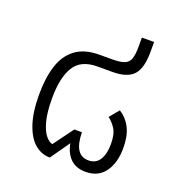

<svg xmlns="http://www.w3.org/2000/svg" viewBox="-112 -679 733 784"><g transform="rotate(20 254.5 -287.0)"><path d="M344 10Q299 10 274 -17.5Q249 -45 244 -93H256L187 5Q151 5 122 -19Q93 -43 75.5 -94Q58 -145 58 -223Q58 -295 75 -348Q92 -401 131 -430Q170 -459 235 -459H288Q324 -459 342 -466Q360 -473 366.5 -491.5Q373 -510 373 -546V-584H426V-541Q426 -470 399 -440.5Q372 -411 308 -411H243Q171 -411 142 -363Q113 -315 113 -226Q113 -166 123 -128Q133 -90 148 -71.5Q163 -53 178 -50L242 -137H275Q276 -86 292 -62Q308 -38 339 -38Q371 -38 387 -63.5Q403 -89 403 -131Q403 -175 388.5 -197.5Q374 -220 356 -233L390 -274Q423 -253 439.5 -219Q456 -185 456 -134Q456 -69 427 -29.5Q398 10 344 10Z"/></g></svg>

Font: Noto Sans Thai SemiCondensed Light
Style: Regular
Weight: 300
Width: 4
Designer: Monotype Design Team
Foundry: Monotype Imaging Inc.
Version: Version 2.001